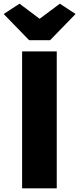

<svg xmlns="http://www.w3.org/2000/svg" viewBox="-30 -1022 430 1042"><path d="M90 0V-743H278V0ZM128 -804 -10 -946 76 -1002 185 -920 295 -1002 380 -946 242 -804Z"/></svg>

Font: Merriweather Sans ExtraBold
Style: Regular
Weight: 800
Designer: Eben Sorkin
Foundry: Eben Sorkin
Version: Version 2.001; ttfautohint (v1.8.3)